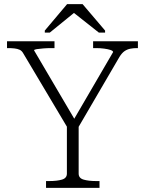

<svg xmlns="http://www.w3.org/2000/svg" viewBox="-20 -910 702 930"><path d="M304 -314 315 -278 93 -651Q86 -664 75 -669Q64 -674 49.5 -675.5Q35 -677 19 -677H14V-710H244V-677H227Q209 -677 190 -675.5Q171 -674 158 -672Q145 -670 145 -666L352 -314L324 -308L528 -658Q527 -664 515 -668Q503 -672 484.5 -674.5Q466 -677 446 -677H431V-710H648V-677H643Q626 -677 611 -674Q596 -671 583.5 -662.5Q571 -654 559 -635L350 -277L361 -314V-69Q361 -47 385 -40Q409 -33 446 -33H462V0H203V-33H219Q256 -33 280 -40Q304 -47 304 -69ZM380 -890H305L197 -762V-752H221L355 -861H321L459 -752H489V-762Z"/></svg>

Font: Roboto Serif 36pt ExtraLight
Style: Regular
Weight: 250
Designer: Greg Gazdowicz
Foundry: Commercial Type
Version: Version 1.008